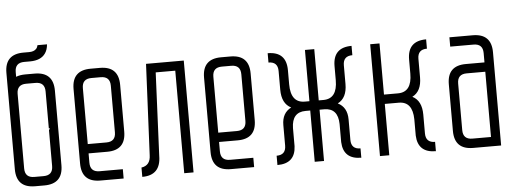

<svg xmlns="http://www.w3.org/2000/svg" viewBox="-49 -867 2734 1002"><g transform="rotate(-5 1318.5 -366.0)"><path d="M146.5 -48.8Q195.3 -48.8 195.3 -97.7V-285.2L201.2 -294.9H195.3V-488.3Q195.3 -537.1 146.5 -537.1H97.7Q49.3 -537.1 48.8 -488.8V-97.7Q48.8 -48.8 97.7 -48.8ZM97.7 -585.9H146.5Q244.1 -585.9 244.1 -488.3V-97.7Q244.1 0 146.5 0H97.7Q0 0 0 -97.7V-602.5Q0 -700.2 97.7 -700.2H127.4Q152.8 -700.2 165 -713.4Q171.9 -720.7 174.3 -732.4H224.1Q221.7 -703.1 208 -684.6Q184.6 -651.9 129.4 -651.4H97.7Q48.8 -651.4 48.8 -602.5V-577.6Q68.8 -585.9 97.7 -585.9Z M390.6 -195.3H488.3Q537.1 -195.3 537.1 -244.1V-488.3Q537.1 -537.1 488.3 -537.1H439.5Q390.6 -537.1 390.6 -488.3ZM390.6 -146.5V-97.7Q390.6 -48.8 439.5 -48.8H561.5V0H439.5Q341.8 0 341.8 -97.7V-488.3Q341.8 -585.9 439.5 -585.9H488.3Q585.9 -585.9 585.9 -488.3V-244.1Q585.9 -146.5 488.3 -146.5Z M730 -585.9 707.5 -108.9Q706.1 -55.7 659.2 -48.8V0Q756.3 0 756.8 -101.6L776.4 -537.1H878.9V0H927.7V-585.9Z M1074.2 -195.3H1171.9Q1220.7 -195.3 1220.7 -244.1V-488.3Q1220.7 -537.1 1171.9 -537.1H1123Q1074.2 -537.1 1074.2 -488.3ZM1074.2 -146.5V-97.7Q1074.2 -48.8 1123 -48.8H1245.1V0H1123Q1025.4 0 1025.4 -97.7V-488.3Q1025.4 -585.9 1123 -585.9H1171.9Q1269.5 -585.9 1269.5 -488.3V-244.1Q1269.5 -146.5 1171.9 -146.5Z M1611.3 -317.4H1635.7Q1709 -317.4 1709 -414.6V-488.3Q1709 -585.9 1806.6 -585.9V-537.1Q1757.8 -537.1 1757.8 -488.3V-390.6Q1757.8 -317.4 1709 -293Q1757.8 -268.6 1757.8 -205.1V-97.7Q1757.8 -48.8 1806.6 -48.8V0Q1712.9 0 1709 -90.3V-185.1Q1707.5 -268.6 1635.7 -268.6H1611.3V0H1562.5V-268.6H1538.1Q1466.3 -268.6 1464.8 -185.1V-90.3Q1460.9 0 1367.2 0V-48.8Q1416 -48.8 1416 -97.7V-205.1Q1416 -268.6 1464.8 -293Q1416 -317.4 1416 -390.6V-488.3Q1416 -537.1 1367.2 -537.1V-585.9Q1464.8 -585.9 1464.8 -488.3V-414.6Q1464.8 -317.4 1538.1 -317.4H1562.5V-585.9H1611.3Z M2099.6 -415Q2099.6 -317.9 2026.4 -317.9H1953.1V-585.9H1904.3V0H1953.1V-269H2026.4Q2098.1 -269 2099.6 -175.8V-90.3Q2103.5 0 2197.3 0V-48.8Q2148.4 -48.8 2148.4 -97.7V-195.8Q2148.4 -269 2099.6 -293.5Q2148.4 -317.9 2148.4 -391.1V-488.3Q2148.4 -537.1 2197.3 -537.1V-585.9Q2099.6 -585.9 2099.6 -488.3Z M2490.2 -390.6H2392.6Q2343.8 -390.6 2343.8 -341.8V-97.7Q2343.8 -48.8 2392.6 -48.8H2490.2ZM2490.2 -439.5V-488.3Q2490.2 -537.1 2441.4 -537.1H2319.3V-585.9H2441.4Q2539.1 -585.9 2539.1 -488.3V0H2392.6Q2294.9 0 2294.9 -97.7V-341.8Q2294.9 -439.5 2392.6 -439.5Z"/></g></svg>

Font: Daray
Style: Regular
Weight: 400
Designer: Maxim Raikov
Foundry: Maxim Raikov
Version: Version 1.00 May 24, 2021, initial release